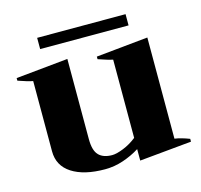

<svg xmlns="http://www.w3.org/2000/svg" viewBox="-96 -741 897 858"><g transform="rotate(-15 352.0 -311.5)"><path d="M556 -584H147V-636H556ZM691 -23V-10L450 13V-40Q415 -18 373.5 -4Q332 10 289 10Q192 10 136 -26Q80 -62 80 -129V-454Q57 -458 12 -474V-486L253 -510V-139Q253 -86 274 -64.5Q295 -43 336 -43Q356 -43 388.5 -56Q421 -69 450 -92V-454Q429 -458 383 -474V-486L623 -510V-42Q652 -38 691 -23Z"/></g></svg>

Font: Trirong ExtraBold
Style: Regular
Weight: 800
Designer: Katatrad Team
Foundry: CadsonDemak
Version: Version 1.001